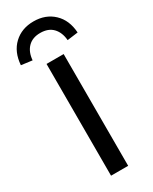

<svg xmlns="http://www.w3.org/2000/svg" viewBox="-269 -996 836 1049"><g transform="rotate(-30 149.0 -471.0)"><path d="M95 0V-705H203V0ZM39 -760 -30 -769Q-24 -850 25 -896Q74 -942 149 -942Q225 -942 274 -895.5Q323 -849 328 -769L260 -760Q256 -810 228 -839.5Q200 -869 149 -869Q100 -869 71.5 -840Q43 -811 39 -760Z"/></g></svg>

Font: Nunito Sans 9pt SemiBold
Style: Regular
Weight: 600
Version: Version 3.101;gftools[0.9.27]